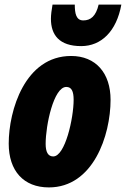

<svg xmlns="http://www.w3.org/2000/svg" viewBox="-20 -807 549 837"><path d="M334 -606C421 -606 488 -670 509 -787H410C398 -736 375 -718 343 -718C312 -718 306 -748 306 -787H209C205 -764 202 -743 202 -725C202 -655 238 -606 334 -606ZM193 10C386 10 462 -216 462 -372C462 -488 398 -563 290 -563C89 -563 18 -326 18 -181C18 -62 83 10 193 10ZM212 -125C189 -125 179 -145 179 -180C179 -261 214 -428 269 -428C292 -428 301 -409 301 -372C301 -292 264 -125 212 -125Z"/></svg>

Font: Noto Sans ExtraCondensed Black
Style: Italic
Weight: 900
Width: 2
Italic angle: -12°
Designer: Monotype Design Team
Foundry: Monotype Imaging Inc.
Version: Version 2.013